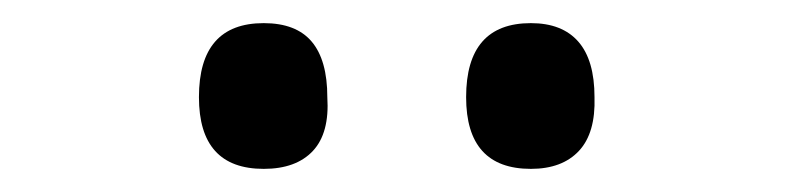

<svg xmlns="http://www.w3.org/2000/svg" viewBox="-20 -815 685 166"><path d="M208 -669Q180 -669 166 -684.5Q152 -700 152 -731Q152 -763 166 -779Q180 -795 208 -795Q236 -795 249.5 -779Q263 -763 263 -731Q265 -700 250.5 -684.5Q236 -669 208 -669ZM439 -669Q411 -669 397 -684.5Q383 -700 383 -731Q383 -763 397 -779Q411 -795 439 -795Q466 -795 480 -779Q494 -763 494 -731Q495 -700 480.5 -684.5Q466 -669 439 -669Z"/></svg>

Font: Playwrite ES
Style: Regular
Weight: 400
Designer: Veronika Burian, José Scaglione
Foundry: TypeTogether
Version: Version 1.002